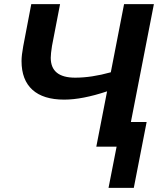

<svg xmlns="http://www.w3.org/2000/svg" viewBox="-20 -708 763 927"><path d="M504 199 543 0H445L497 -267Q377 -227 290 -227Q189 -227 136.5 -274.5Q84 -322 84 -413Q84 -441 92 -484L131 -688H270L231 -486Q225 -448 225 -429Q225 -333 343 -333Q422 -333 515 -359L579 -688H723L612 -119H688L626 199Z"/></svg>

Font: Libra Sans
Style: Bold Italic
Weight: 700
Italic angle: -12°
Foundry: Context Ltd
Version: Version 1.002